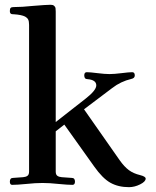

<svg xmlns="http://www.w3.org/2000/svg" viewBox="-20 -773 658 809"><path d="M21.5 -7.8Q21.5 -23.4 35.2 -23.4L77.1 -26.4Q88.9 -27.3 95.7 -32.2Q102.5 -37.1 102.5 -49.8V-668Q102.5 -683.6 98.6 -690.9Q94.7 -698.2 85.9 -703.1Q70.3 -710.9 38.1 -712.9Q31.2 -712.9 28.3 -713.9Q25.4 -714.8 23.4 -717.8Q21.5 -720.7 21.5 -726.6Q21.5 -736.3 24.9 -739.7Q28.3 -743.2 37.1 -743.2Q72.3 -743.2 117.2 -748Q175.8 -752.9 193.4 -752.9Q203.1 -752.9 208 -748.5Q212.9 -744.1 213.9 -739.3Q214.8 -734.4 214.8 -724.6V-258.8L340.8 -357.4Q385.7 -392.6 385.7 -413.1Q385.7 -436.5 348.6 -439.5Q335 -439.5 335 -455.1Q335 -468.8 345.7 -468.8Q359.4 -468.8 390.6 -464.8Q421.9 -460.9 441.4 -460.9Q460.9 -460.9 492.2 -464.8Q523.4 -468.8 537.1 -468.8Q547.9 -468.8 547.9 -455.1Q547.9 -443.4 533.2 -440.4Q488.3 -429.7 453.1 -402.3L334 -312.5L484.4 -97.7Q503.9 -70.3 522.9 -56.2Q542 -42 570.3 -35.2Q593.8 -29.3 593.8 -20.5Q593.8 -7.8 570.3 3.9Q546.9 15.6 523.4 15.6Q478.5 15.6 445.3 -2.9Q412.1 -21.5 377 -71.3L251 -248L214.8 -219.7V-49.8Q214.8 -37.1 221.7 -32.2Q228.5 -27.3 240.2 -26.4L282.2 -23.4Q295.9 -23.4 295.9 -7.8Q295.9 5.9 285.2 5.9Q265.6 5.9 225.6 2Q189.5 -2 159.2 -2Q128.9 -2 91.8 2Q51.8 5.9 31.2 5.9Q21.5 5.9 21.5 -7.8Z"/></svg>

Font: Monomakh Unicode TT
Style: Medium
Weight: 500
Designer: Alexey Kryukov, Aleksandr Andreev
Version: Version 1.1